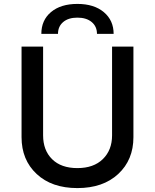

<svg xmlns="http://www.w3.org/2000/svg" viewBox="-20 -943 791 980"><path d="M200 -705V-252Q200 -176 246 -130.5Q292 -85 375 -85Q458 -85 505 -131Q552 -177 552 -252V-705H661V-243Q661 -127 583.5 -55Q506 17 375 17Q244 17 167 -55Q90 -127 90 -243V-705ZM191 -770Q191 -840 240.5 -881.5Q290 -923 375 -923Q460 -923 510 -881Q560 -839 560 -770H475Q475 -808 448 -830.5Q421 -853 375 -853Q329 -853 302.5 -830.5Q276 -808 276 -770Z"/></svg>

Font: Manrope Medium
Style: Medium
Weight: 500
Designer: Mikhail Sharanda
Foundry: Mikhail Sharanda
Version: Version 4.000;hotconv 1.0.109;makeotfexe 2.5.65596